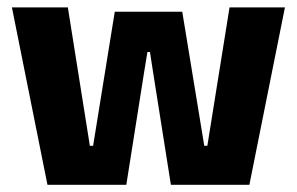

<svg xmlns="http://www.w3.org/2000/svg" viewBox="-20 -512 822 532"><path d="M330 0H111.5L13 -491.5H168L229 -108H238L298 -479.5H485L546 -108H554.5L616 -491.5H769.5L671 0H453.5L404 -313L395.5 -368H388.5L379.5 -313Z"/></svg>

Font: Anek Devanagari
Style: Bold
Weight: 700
Designer: Kailash Malviya (Devanagari) & Yesha Goshar (Latin)
Foundry: Ek Type
Version: Version 1.003